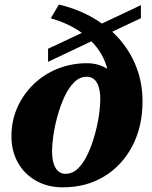

<svg xmlns="http://www.w3.org/2000/svg" viewBox="-20 -787 652 823"><path d="M249 16Q185 16 135 -12Q85 -40 57 -89.5Q29 -139 29 -203Q29 -269 54 -325.5Q79 -382 123 -425Q167 -468 226 -492Q285 -516 353 -516Q401 -516 440 -492Q423 -558 372 -610L186 -522V-578L331 -646Q274 -687 199 -708V-711L232 -767H235Q338 -742 417 -686L584 -765V-709L461 -651Q523 -594 557 -517.5Q591 -441 591 -353Q591 -245 547.5 -161.5Q504 -78 427 -31Q350 16 249 16ZM261 -42Q292 -42 316 -66.5Q340 -91 357.5 -129.5Q375 -168 387 -212Q399 -256 404.5 -295.5Q410 -335 410 -361Q410 -408 395 -433Q380 -458 352 -458Q321 -458 297 -433.5Q273 -409 255.5 -370.5Q238 -332 226 -288Q214 -244 208.5 -204.5Q203 -165 203 -139Q203 -93 218 -67.5Q233 -42 261 -42Z"/></svg>

Font: Platypi ExtraBold
Style: Italic
Weight: 800
Italic angle: -13°
Designer: David Sargent
Foundry: Bolt Cutter Type
Version: Version 1.200; ttfautohint (v1.8.4.7-5d5b)